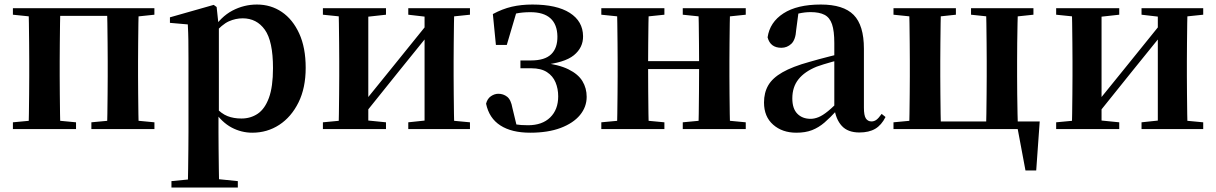

<svg xmlns="http://www.w3.org/2000/svg" viewBox="-20 -572 5391 851"><path d="M105.9 0Q107.6 -25.5 108.1 -67.5Q108.6 -109.6 109.1 -154.8Q109.6 -200 109.6 -234.8V-301.2Q109.6 -335.7 109.1 -381.1Q108.6 -426.5 108.1 -468.7Q107.6 -511 105.9 -535.7H247.6Q246.6 -510.7 246.1 -468.5Q245.6 -426.3 245.1 -381Q244.6 -335.6 244.6 -301.2V-234.8Q244.6 -200 245.1 -154.8Q245.6 -109.6 246.1 -67.5Q246.6 -25.5 247.6 0ZM454.4 0Q455.4 -25.5 455.9 -67.5Q456.4 -109.6 456.9 -154.8Q457.4 -200 457.4 -234.8V-301.2Q457.4 -335.6 456.9 -381Q456.4 -426.3 455.9 -468.5Q455.4 -510.7 454.4 -535.7H594.9Q593.9 -510.7 593.4 -468.5Q592.9 -426.3 592.4 -381Q591.9 -335.6 591.9 -301.2V-234.8Q591.9 -200 592.4 -154.8Q592.9 -109.6 593.4 -67.5Q593.9 -25.5 594.9 0ZM37.2 0V-29.9L147 -40.2H208.6L317 -29.9V0ZM385 0V-29.9L494.5 -40.2H557.1L664.5 -29.9V0ZM37.2 -506.8V-535.7H176.9V-495.5H147ZM525.4 -495.5V-535.7H664.3V-506.8L557.1 -495.5ZM176.9 -501.8V-535.7H525.4V-501.8Z M739.9 259.3V230.8L849 220.1H928.4L1034.1 230.8V259.3ZM812.4 259.3Q813.4 217.3 813.9 174.2Q814.4 131 814.9 89.9Q815.4 48.8 815.4 13.8V-308.7Q815.4 -358.5 814.9 -393Q814.4 -427.5 812.4 -463.8L733.2 -470.7V-495.2L927.2 -550.4L940.2 -540.9L948.8 -460.8L950.1 -455V-75.6L948.4 -63V13Q948.4 47.8 948.9 89.3Q949.4 130.8 949.9 174Q950.4 217.3 951.4 259.3ZM1098.1 16.2Q1050 16.2 1006.7 -6.7Q963.4 -29.6 927.3 -82.3H915.1L933.6 -97.8Q961.5 -67.8 988.5 -57.3Q1015.6 -46.7 1050.1 -46.7Q1090.7 -46.7 1122.3 -67.9Q1153.8 -89.1 1171.9 -138.2Q1190 -187.4 1190 -270.1Q1190 -389.4 1153.9 -440.1Q1117.8 -490.8 1055.6 -490.8Q1024.3 -490.8 994.4 -477.5Q964.5 -464.2 927 -421.1L912.1 -437.5H920.5Q958.3 -497.6 1009.7 -524.8Q1061.1 -551.9 1118.6 -551.9Q1180.4 -551.9 1228.9 -519.1Q1277.5 -486.2 1306.2 -423.5Q1334.9 -360.9 1334.9 -271.4Q1334.9 -182.3 1303 -117.9Q1271.1 -53.5 1217.7 -18.6Q1164.3 16.2 1098.1 16.2Z M1411.2 0V-29.9L1520 -40.2H1588.4L1690.8 -29.9V0ZM1789.6 0V-29.9L1886.5 -40.2H1954.3L2063 -29.9V0ZM1479.9 0Q1481.6 -25.5 1482.1 -67.4Q1482.6 -109.4 1483.1 -154.7Q1483.6 -200 1483.6 -234.8V-301.2Q1483.6 -335.7 1483.1 -381Q1482.6 -426.4 1482.1 -468.7Q1481.6 -511 1479.9 -535.7H1612.4V0ZM1583.7 -51.6 1535.4 -77.8H1560.4L1719.6 -274.4L1890 -485.4L1937.7 -460.9H1913.5L1749.2 -257.7ZM1861.8 0V-535.7H1993.6Q1992.6 -511 1992.1 -468.7Q1991.6 -426.4 1991.1 -381Q1990.6 -335.7 1990.6 -301.2V-234.8Q1990.6 -200 1991.1 -154.7Q1991.6 -109.4 1992.1 -67.4Q1992.6 -25.5 1993.6 0ZM1411.2 -506.8V-535.7H1690.8V-506.8L1588.7 -495.5H1521ZM1789.6 -506.8V-535.7H2063V-506.8L1954.5 -495.5H1886.8Z M2330.1 16.2Q2247.7 16.2 2197.8 -16Q2147.8 -48.1 2134.4 -112.4Q2140.1 -134.9 2156 -145.6Q2171.9 -156.4 2188.8 -156.4Q2210.8 -156.4 2227.8 -143.2Q2244.7 -130.1 2251.1 -93.6L2272.7 -3.9L2216 -34.8Q2244.1 -24.4 2266.1 -20.6Q2288 -16.9 2320.4 -16.9Q2383.2 -16.9 2418.6 -51.5Q2454.1 -86.1 2454.1 -145.1Q2454.1 -178.6 2442.3 -207Q2430.5 -235.3 2404.2 -252.4Q2378 -269.4 2334.9 -269.4H2286.7V-304.1H2334.1Q2394.9 -304.1 2423.2 -331.7Q2451.4 -359.2 2450.6 -411.2Q2449.6 -464.1 2419.6 -491Q2389.6 -518 2331.1 -518Q2294.9 -518 2267 -512Q2239.1 -505.9 2210.5 -491L2270.3 -522L2226.2 -372.8H2178L2164.5 -509.7Q2206.4 -532.4 2248.3 -542.2Q2290.3 -551.9 2339.9 -551.9Q2447.5 -551.9 2505.5 -514.9Q2563.6 -477.8 2564.3 -411.7Q2565 -361.1 2523.6 -327.2Q2482.2 -293.2 2381 -283.6L2382.3 -294.5Q2456.3 -286.1 2499.6 -264.7Q2542.9 -243.3 2561.6 -212.2Q2580.3 -181.1 2580.3 -142.8Q2580.3 -98 2550.6 -62Q2520.9 -26.1 2464.8 -4.9Q2408.7 16.2 2330.1 16.2Z M2713.9 0Q2715.6 -25.5 2716.1 -67.5Q2716.6 -109.6 2717.1 -154.8Q2717.6 -200 2717.6 -234.8V-301.2Q2717.6 -335.7 2717.1 -381.1Q2716.6 -426.5 2716.1 -468.7Q2715.6 -511 2713.9 -535.7H2855.6Q2854.6 -510.7 2854.1 -467.8Q2853.6 -425 2853.1 -378Q2852.6 -331 2852.6 -291.8V-270.6Q2852.6 -217.9 2853.1 -165Q2853.6 -112.1 2854.1 -68.6Q2854.6 -25.1 2855.6 0ZM3074.6 0Q3076.6 -25.1 3077.1 -68.6Q3077.6 -112.1 3078.1 -165Q3078.6 -217.9 3078.6 -270.6V-291.8Q3078.6 -330.7 3078.1 -378Q3077.6 -425.4 3077.1 -468.1Q3076.6 -510.7 3074.6 -535.7H3216Q3215 -510.7 3214.5 -468.5Q3214 -426.3 3213.5 -381Q3213 -335.6 3213 -301.2V-234.8Q3213 -200 3213.5 -154.8Q3214 -109.6 3214.5 -67.5Q3215 -25.5 3216 0ZM2645.2 0V-29.9L2755 -40.2H2816.6L2924.8 -29.9V0ZM2645.2 -506.8V-535.7H2924.8V-506.8L2816.6 -495.5H2755ZM3006.2 0V-29.9L3114.9 -40.2H3177.5L3285.4 -29.9V0ZM3006.2 -506.8V-535.7H3285.4V-506.8L3177.5 -495.5H3114.9ZM2784.9 -265.9V-301H3145.1V-265.9Z M3509.6 16.2Q3447.2 16.2 3406.8 -19.4Q3366.3 -54.9 3366.3 -117.6Q3366.3 -161.2 3385 -193.6Q3403.7 -226.1 3448.1 -251.5Q3492.6 -277 3568.4 -297.9Q3607.8 -309.4 3657.4 -322Q3707 -334.6 3747 -344.4V-318.9Q3707 -308.9 3667 -297.6Q3626.9 -286.4 3600.1 -276.7Q3546.3 -254.9 3519.1 -220.6Q3491.8 -186.4 3491.8 -135.9Q3491.8 -90.4 3514.1 -67.9Q3536.3 -45.3 3573 -45.3Q3589.3 -45.3 3607.7 -52.6Q3626.1 -59.9 3650.4 -79.7Q3674.8 -99.4 3708.3 -135.5L3723.8 -82.4H3688.7Q3659.6 -50.6 3634.2 -28.7Q3608.7 -6.8 3579.4 4.7Q3550 16.2 3509.6 16.2ZM3789.1 15.2Q3737.6 15.2 3710.9 -14.2Q3684.2 -43.6 3677.9 -94V-96.5V-381.4Q3677.9 -434.7 3667.8 -464.5Q3657.7 -494.3 3634.6 -506.3Q3611.5 -518.3 3573 -518.3Q3547.4 -518.3 3520.3 -512.2Q3493.2 -506.1 3456.8 -491.2L3519.1 -516.3L3508.9 -439.2Q3506.3 -395.9 3487.6 -378Q3468.8 -360.2 3443.3 -360.2Q3394.1 -360.2 3382.2 -406.5Q3391.9 -473.5 3452.4 -512.7Q3512.9 -551.9 3618.1 -551.9Q3718.4 -551.9 3763.7 -505.9Q3809.1 -459.8 3809.1 -356.2V-94.8Q3809.1 -60.3 3817.8 -47Q3826.6 -33.8 3842.7 -33.8Q3854.3 -33.8 3864.3 -40.9Q3874.3 -48.1 3887.7 -67.2L3904.9 -53.4Q3887 -17.5 3859.2 -1.1Q3831.4 15.2 3789.1 15.2Z M4008.9 0Q4010.6 -25.5 4011.1 -67.4Q4011.6 -109.4 4012.1 -154.7Q4012.6 -200 4012.6 -234.8V-301.2Q4012.6 -335.7 4012.1 -381Q4011.6 -426.4 4011.1 -468.7Q4010.6 -511 4008.9 -535.7H4150.6Q4149.6 -511 4149.1 -468.7Q4148.6 -426.4 4148.1 -381Q4147.6 -335.7 4147.6 -301.2V-234.8Q4147.6 -200 4148.1 -154.7Q4148.6 -109.4 4149.1 -67.4Q4149.6 -25.5 4150.6 0ZM4350.4 0Q4351.4 -25.5 4351.9 -67.4Q4352.4 -109.4 4352.9 -154.7Q4353.4 -200 4353.4 -234.8V-301.2Q4353.4 -335.7 4352.9 -381Q4352.4 -426.4 4351.9 -468.7Q4351.4 -511 4350.4 -535.7H4491.9Q4490.9 -511 4490 -468.7Q4489.1 -426.4 4488.6 -381Q4488.1 -335.7 4488.1 -301.2V-234.8Q4488.1 -200 4488.6 -154.7Q4489.1 -109.4 4490 -67.4Q4490.9 -25.5 4491.9 0ZM4525.2 183.5 4484.7 -32.6 4534 0H4079.1V-33.6H4588.3L4572.8 183.5ZM3940.2 -506.8V-535.7H4216.8V-506.8L4111.6 -495.5H4050ZM4283.9 -506.8V-535.7H4560.5V-506.8L4453.8 -495.5H4390.7ZM3940.2 0V-29.9L4050 -40.2H4079.9V0Z M4661.2 0V-29.9L4770 -40.2H4838.4L4940.8 -29.9V0ZM5039.6 0V-29.9L5136.5 -40.2H5204.3L5313 -29.9V0ZM4729.9 0Q4731.6 -25.5 4732.1 -67.4Q4732.6 -109.4 4733.1 -154.7Q4733.6 -200 4733.6 -234.8V-301.2Q4733.6 -335.7 4733.1 -381Q4732.6 -426.4 4732.1 -468.7Q4731.6 -511 4729.9 -535.7H4862.4V0ZM4833.7 -51.6 4785.4 -77.8H4810.4L4969.6 -274.4L5140 -485.4L5187.7 -460.9H5163.5L4999.2 -257.7ZM5111.8 0V-535.7H5243.6Q5242.6 -511 5242.1 -468.7Q5241.6 -426.4 5241.1 -381Q5240.6 -335.7 5240.6 -301.2V-234.8Q5240.6 -200 5241.1 -154.7Q5241.6 -109.4 5242.1 -67.4Q5242.6 -25.5 5243.6 0ZM4661.2 -506.8V-535.7H4940.8V-506.8L4838.7 -495.5H4771ZM5039.6 -506.8V-535.7H5313V-506.8L5204.5 -495.5H5136.8Z"/></svg>

Font: Source Han Serif JP VF
Style: Regular
Weight: 250
Designer: Ryoko NISHIZUKA 西塚涼子 (kana & ideographs); Frank Grießhammer (Latin, Greek & Cyrillic); Wenlong ZHANG 张文龙 (bopomofo); San
Foundry: Adobe
Version: Version 2.001;hotconv 1.1.0;makeotfexe 2.6.0